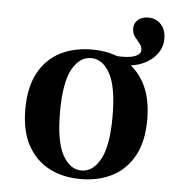

<svg xmlns="http://www.w3.org/2000/svg" viewBox="-45 -595 595 649"><g transform="rotate(5 252.0 -270.0)"><path d="M363.7 -384.7Q352.4 -384.7 339.1 -385.9Q325.8 -387.1 312.9 -389.5L304.8 -416.9Q316.1 -415.3 329.8 -414.1Q343.5 -412.9 355.6 -412.9Q385.5 -412.9 402 -420.2Q418.5 -427.4 418.5 -441.1Q418.5 -453.2 410.1 -462.9Q401.6 -472.6 393.1 -483.9Q384.7 -495.2 384.7 -512.1Q384.7 -529.8 398 -541.1Q411.3 -552.4 432.3 -552.4Q458.9 -552.4 475.8 -534.3Q492.7 -516.1 492.7 -485.5Q492.7 -457.3 475.8 -434.3Q458.9 -411.3 429.8 -398Q400.8 -384.7 363.7 -384.7ZM251.6 11.3Q191.1 11.3 144.8 -12.9Q98.4 -37.1 71.8 -85.5Q45.2 -133.9 45.2 -208.1Q45.2 -282.3 71.8 -331.5Q98.4 -380.6 145.2 -404.4Q191.9 -428.2 252.4 -428.2Q312.9 -428.2 359.3 -404.4Q405.6 -380.6 432.3 -331.5Q458.9 -282.3 458.9 -208.1Q458.9 -133.9 432.3 -85.5Q405.6 -37.1 359.3 -12.9Q312.9 11.3 251.6 11.3ZM252.4 -17.7Q291.1 -17.7 316.1 -63.3Q341.1 -108.9 341.1 -208.1Q341.1 -308.9 316.1 -354Q291.1 -399.2 252.4 -399.2Q212.9 -399.2 187.9 -354Q162.9 -308.9 162.9 -208.1Q162.9 -108.9 187.9 -63.3Q212.9 -17.7 252.4 -17.7Z"/></g></svg>

Font: Playfair
Style: Bold
Weight: 700
Designer: Claus Eggers Sørensen
Foundry: Claus Eggers Sørensen
Version: Version 2.001;gftools[0.9.30]